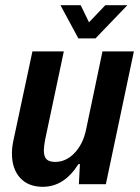

<svg xmlns="http://www.w3.org/2000/svg" viewBox="-20 -710 538 740"><path d="M388 0H284L288 -78L282 -77Q227 10 145 10Q89 10 57.5 -24.5Q26 -59 26 -119Q26 -143 32 -170L105 -512H226L154 -172Q149 -144 149 -131Q149 -106 159.5 -96Q170 -86 193 -86Q234 -86 266.5 -119.5Q299 -153 311 -207L375 -512H496ZM213 -690H291L323 -624L386 -690H471L348 -562H282Z"/></svg>

Font: Decalotype SemiBold Italic
Style: Regular
Weight: 600
Italic angle: -12°
Designer: Alfredo Marco Pradil
Foundry: Alfredo Marco Pradil
Version: Version 1.0